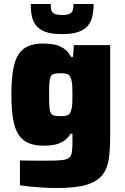

<svg xmlns="http://www.w3.org/2000/svg" viewBox="-20 -736 624 962"><path d="M266 206Q233 206 197.5 204Q162 202 131.5 199Q101 196 80 192V68Q101 68 123.5 68.5Q146 69 169.5 69Q193 69 215 69Q262 69 288 66.5Q314 64 325.5 55Q337 46 340 27Q343 8 343 -24V-66H334Q318 -41 297 -28Q276 -15 251.5 -10.5Q227 -6 199 -6Q156 -6 125.5 -18Q95 -30 75 -58.5Q55 -87 46 -137Q37 -187 37 -262Q37 -338 46 -388Q55 -438 74.5 -466Q94 -494 124.5 -506Q155 -518 197 -518Q225 -518 251 -513Q277 -508 299 -493.5Q321 -479 336 -451H346L350 -510H532V-57Q532 9 525.5 58Q519 107 493.5 140Q468 173 414.5 189.5Q361 206 266 206ZM285 -154Q309 -154 320.5 -159.5Q332 -165 336 -182Q341 -195 342 -214.5Q343 -234 343 -261Q343 -287 342 -306.5Q341 -326 337 -338Q332 -358 320.5 -363.5Q309 -369 285 -369Q263 -369 251.5 -366Q240 -363 234.5 -353Q229 -343 227.5 -321Q226 -299 226 -261Q226 -223 227.5 -201.5Q229 -180 234.5 -170Q240 -160 251.5 -157Q263 -154 285 -154ZM291 -565Q240 -565 209 -576Q178 -587 161.5 -607.5Q145 -628 139.5 -655.5Q134 -683 134 -716H234Q234 -700 236.5 -687.5Q239 -675 251 -668Q263 -661 291 -661Q319 -661 331 -668Q343 -675 345.5 -687.5Q348 -700 348 -716H449Q449 -683 443 -655.5Q437 -628 420.5 -607.5Q404 -587 372.5 -576Q341 -565 291 -565Z"/></svg>

Font: Saira Thin ExtraBold
Style: Regular
Weight: 800
Version: Version 1.101